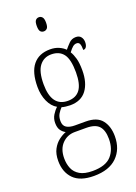

<svg xmlns="http://www.w3.org/2000/svg" viewBox="-181 -812 795 1123"><g transform="rotate(-20 217.0 -250.5)"><path d="M201 241Q115 241 74 199Q33 157 33 87Q33 44 48.5 15Q64 -14 87 -31.5Q110 -49 132 -57Q116 -65 104 -81.5Q92 -98 92 -128Q92 -155 105.5 -177Q119 -199 135 -213Q103 -231 85 -271Q67 -311 67 -361Q67 -452 104 -497.5Q141 -543 211 -543Q241 -543 265 -532.5Q289 -522 303 -507Q316 -523 333.5 -541Q351 -559 377 -559Q398 -559 408.5 -545.5Q419 -532 419 -513Q419 -495 412.5 -484Q406 -473 393 -473Q393 -498 388 -510.5Q383 -523 369 -523Q356 -523 345 -514Q334 -505 319 -485Q331 -466 339 -437.5Q347 -409 347 -363Q347 -286 313 -240.5Q279 -195 211 -195Q200 -195 183.5 -197Q167 -199 159 -202Q146 -189 135.5 -171.5Q125 -154 125 -128Q125 -99 144 -87Q163 -75 196 -75H263Q333 -75 363.5 -36.5Q394 2 394 64Q394 144 344.5 192.5Q295 241 201 241ZM208 -224Q258 -224 283 -258Q308 -292 308 -365Q308 -446 282.5 -479.5Q257 -513 207 -513Q161 -513 133.5 -477.5Q106 -442 106 -364Q106 -224 208 -224ZM203 211Q285 211 320.5 171Q356 131 356 67Q356 13 332.5 -13Q309 -39 253 -39H182Q135 -39 103 -6Q71 27 71 85Q71 120 83 148.5Q95 177 124 194Q153 211 203 211ZM214 -654Q201 -654 193 -663Q185 -672 185 -698Q185 -723 193 -732.5Q201 -742 214 -742Q226 -742 234.5 -732.5Q243 -723 243 -698Q243 -672 234.5 -663Q226 -654 214 -654Z"/></g></svg>

Font: Noto Serif Lao Condensed ExtraLight
Style: Regular
Weight: 200
Width: 3
Designer: Monotype Design Team
Foundry: Monotype Imaging Inc.
Version: Version 2.003; ttfautohint (v1.8.4.7-5d5b)